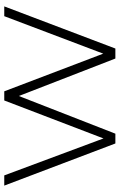

<svg xmlns="http://www.w3.org/2000/svg" viewBox="150 -712 562 902"><g transform="rotate(-90 431.0 -261.0)"><path d="M208 0 10 -522H58L242 -28H221L410 -522H453L641 -28H619L806 -522H852L654 0H607L423 -474H439L254 0Z"/></g></svg>

Font: MOST Montserrat Light
Style: Regular
Weight: 300
Designer: Julieta Ulanovsky
Foundry: Julieta Ulanovsky
Version: Version 8.000;March 11, 2024;FontCreator 15.0.0.2926 64-bit